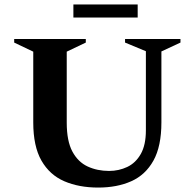

<svg xmlns="http://www.w3.org/2000/svg" viewBox="-20 -836 878 866"><path d="M423 10Q336 10 270 -18.5Q204 -47 167 -111.5Q130 -176 130 -284V-603L44 -644V-660H367V-644L281 -603V-283Q281 -200 306.5 -152.5Q332 -105 375.5 -85Q419 -65 472 -65Q516 -65 554 -83Q592 -101 615 -141.5Q638 -182 638 -248V-605L544 -644V-660H794V-644L708 -604V-284Q708 -176 672 -111.5Q636 -47 572 -18.5Q508 10 423 10ZM311 -757V-816H601V-757Z"/></svg>

Font: Spectral SC
Style: Bold
Weight: 700
Designer: Jean-Baptiste Levee
Foundry: Production Type
Version: Version 2.001